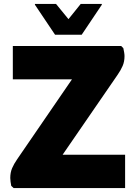

<svg xmlns="http://www.w3.org/2000/svg" viewBox="-20 -953 692 973"><path d="M49 0 37 -11Q35 -21 33.5 -32Q32 -43 32 -51Q32 -79 41.5 -101Q51 -123 67 -146L390 -617L424 -551H45V-720H594L605 -709Q607 -700 609 -688.5Q611 -677 611 -669Q611 -641 601.5 -619Q592 -597 576 -574L252 -103L219 -169H614V0ZM259 -777 157 -929V-933H264L327 -856L389 -933H496V-929L394 -777Z"/></svg>

Font: Kufam ExtraBold
Style: Regular
Weight: 800
Designer: Wael Morcos, Artur Schmal
Foundry: Original Type
Version: Version 1.300; ttfautohint (v1.8.3)